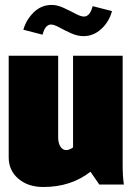

<svg xmlns="http://www.w3.org/2000/svg" viewBox="-20 -745 535 775"><path d="M151.9 -605 74.2 -625Q85.4 -665 116 -695.1Q146.5 -725.1 189 -725.1Q210.9 -725.1 236.6 -713.4Q262.2 -701.7 284.2 -689.9Q306.2 -678.2 318.8 -678.2Q343.3 -678.2 354 -720.2L432.1 -700.2Q420.9 -657.7 389.2 -628.4Q357.4 -599.1 316.9 -599.1Q293 -599.1 266.8 -610.8Q240.7 -622.6 219.5 -634.3Q198.2 -646 186 -646Q162.1 -646 151.9 -605ZM15.1 -520H214.8V-189.9Q214.8 -167.5 223.9 -153.3Q232.9 -139.2 247.1 -139.2Q259.8 -139.2 274.9 -149.9V-520H475.1V-80.1Q475.1 -33.2 480 0H380.9L345.2 -51.8Q266.6 9.8 154.8 9.8Q92.8 9.8 54 -23.7Q15.1 -57.1 15.1 -109.9Z"/></svg>

Font: Mikodacs
Style: Regular
Weight: 400
Designer: gluk (gluksza@wp.pl)
Foundry: gluk (gluksza@wp.pl)
Version: Version 0.28